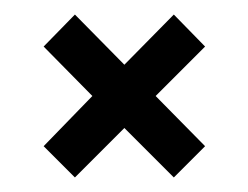

<svg xmlns="http://www.w3.org/2000/svg" viewBox="-20 -432 341 264"><path d="M83 -188 40 -231 107 -300 40 -368 83 -412 151 -343 219 -412 262 -368 194 -300 262 -231 219 -188 151 -256Z"/></svg>

Font: Bricolage Grotesque 48pt Condensed Light
Style: Regular
Weight: 300
Width: 3
Designer: Mathieu Triay
Foundry: Atelier Triay
Version: Version 1.000; ttfautohint (v1.8.4.7-5d5b);gftools[0.9.32]